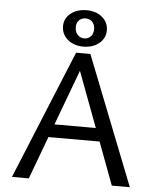

<svg xmlns="http://www.w3.org/2000/svg" viewBox="-59 -928 797 977"><g transform="rotate(5 340.0 -439.0)"><path d="M549 0 320 -612H353L125 0H39L309 -658H382L641 0ZM158 -218 182 -285H476L512 -218ZM342 -692Q294 -692 262.5 -719Q231 -746 231 -787Q231 -827 263 -852.5Q295 -878 344 -878Q393 -878 424 -851.5Q455 -825 455 -785Q455 -745 423.5 -718.5Q392 -692 342 -692ZM344 -734Q364 -734 377 -748Q390 -762 390 -785Q390 -808 377 -822Q364 -836 343 -836Q322 -836 309 -823Q296 -810 296 -787Q296 -764 309.5 -749Q323 -734 344 -734Z"/></g></svg>

Font: Ysabeau Office Medium
Style: Regular
Weight: 500
Designer: Christian Thalmann (Catharsis Fonts)
Version: Version 2.001;gftools[0.9.30]; featfreeze: tnum,lnum,ss02